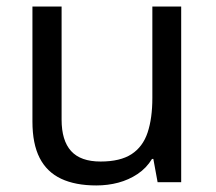

<svg xmlns="http://www.w3.org/2000/svg" viewBox="-20 -556 658 586"><path d="M533 -536V0H461L448 -71H444Q427 -43 400 -25Q373 -7 341 1.5Q309 10 274 10Q210 10 166.5 -10.5Q123 -31 101 -74Q79 -117 79 -185V-536H168V-191Q168 -127 197 -95Q226 -63 287 -63Q347 -63 381.5 -85.5Q416 -108 430.5 -151.5Q445 -195 445 -257V-536Z"/></svg>

Font: guzrati115
Style: Regular
Weight: 400
Designer: Jelle Bosma - Monotype Design Team, Universal Thirst
Foundry: Monotype Imaging Inc.
Version: Version 2.102